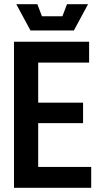

<svg xmlns="http://www.w3.org/2000/svg" viewBox="-20 -900 480 920"><path d="M47 0V-700H407V-600H163V-408H378V-310H163V-100H417V0ZM301 -880H402L334 -754H126L58 -880H159L181 -822H279Z"/></svg>

Font: Tektur SemiCondensed Medium
Style: Regular
Weight: 500
Width: 4
Designer: Adam Jagosz
Foundry: Adam Jagosz
Version: Version 1.005;gftools[0.9.30]